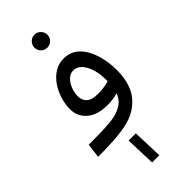

<svg xmlns="http://www.w3.org/2000/svg" viewBox="-293 -752 1034 1034"><g transform="rotate(-45 223.5 -235.5)"><path d="M0 5 10 -77Q43 -77 85.5 -77.5Q128 -78 168 -81.5Q208 -85 231 -93Q263 -104 282.5 -121.5Q302 -139 312 -167Q294 -161 273.5 -158.5Q253 -156 233 -156Q157 -156 115.5 -192Q74 -228 74 -283Q74 -321 86 -359.5Q98 -398 120 -430Q142 -462 173 -481.5Q204 -501 242 -501Q296 -501 331.5 -466Q367 -431 384.5 -374.5Q402 -318 402 -255Q402 -180 376.5 -126.5Q351 -73 292 -38Q261 -20 214.5 -10.5Q168 -1 113 2Q58 5 0 5ZM153 -303Q153 -272 173 -253.5Q193 -235 242 -235Q285 -235 324 -247Q324 -253 324 -261Q324 -303 313 -339Q302 -375 282 -397Q262 -419 234 -419Q211 -419 192.5 -401.5Q174 -384 163.5 -357Q153 -330 153 -303ZM223 -604Q202 -604 187.5 -618.5Q173 -633 173 -653Q173 -673 187.5 -688Q202 -703 223 -703Q243 -703 257.5 -688Q272 -673 272 -653Q272 -633 257.5 -618.5Q243 -604 223 -604ZM184 232 178 59H233L239 232Z"/></g></svg>

Font: Noto Sans Living
Style: Regular
Weight: 400
Designer: Monotype Design Team
Foundry: Monotype Imaging Inc.
Version: Version 2.013; ttfautohint (v1.8.4.7-5d5b)